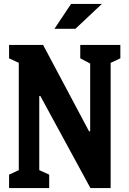

<svg xmlns="http://www.w3.org/2000/svg" viewBox="-20 -959 660 979"><path d="M26.3 -68.5 108.6 -106.6 75.8 -50.4V-679.6L108.6 -623.4L26.3 -661.5V-730H199.7L434.1 -289.3H439.8V-679.3L462.2 -623.2L389.2 -661.7V-729.8H593.7V-661.7L511.4 -623.2L544.2 -679.8V0H441.1L185.9 -469.2H180.2V-50.8L147.2 -106.6L230.8 -68.5V0H26.3ZM499.4 -939H342.3L257.6 -812.1H364.6Z"/></svg>

Font: Monaspace Xenon Var ExtraLight
Style: Regular
Weight: 200
Designer: Riley Cran and the Lettermatic Team
Version: Version 1.200 (Monaspace Xenon Var)